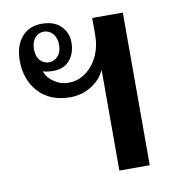

<svg xmlns="http://www.w3.org/2000/svg" viewBox="-68 -625 617 685"><g transform="rotate(-10 240.0 -282.0)"><path d="M310 -365Q294 -330 259.5 -309Q225 -288 184 -288Q111 -288 69.5 -333Q28 -378 28 -448Q28 -500 54.5 -532Q81 -564 128 -564Q173 -564 197 -539.5Q221 -515 221 -480Q221 -441 199.5 -416Q178 -391 140 -391Q132 -391 119 -392.5Q106 -394 103 -397Q104 -387 115 -373.5Q126 -360 145 -350Q164 -340 186 -340Q220 -340 248 -360Q276 -380 292.5 -414.5Q309 -449 309 -492V-553H420V0H310ZM176 -479Q176 -505 162.5 -520Q149 -535 130 -535Q111 -535 98 -520Q85 -505 85 -479Q85 -453 98 -438.5Q111 -424 130 -424Q149 -424 162.5 -438.5Q176 -453 176 -479Z"/></g></svg>

Font: Trirong Medium
Style: Regular
Weight: 500
Designer: Katatrad Team
Foundry: CadsonDemak
Version: Version 1.001